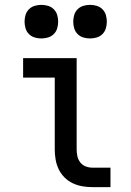

<svg xmlns="http://www.w3.org/2000/svg" viewBox="-20 -769 540 789"><path d="M360 0Q339 0 318.5 -3.5Q298 -7 279 -16Q260 -25 245 -40Q230 -55 221 -74Q212 -93 208.5 -113.5Q205 -134 205 -155V-450H75V-530H295V-155Q295 -141 298 -127Q301 -113 310 -101.5Q319 -90 332.5 -85Q346 -80 360 -80H434V0ZM350 -611Q336 -611 322.5 -615Q309 -619 299 -629Q289 -639 285 -652.5Q281 -666 281 -680Q281 -694 285 -707.5Q289 -721 299 -731Q309 -741 322.5 -745Q336 -749 350 -749Q364 -749 377.5 -745Q391 -741 401 -731Q411 -721 415 -707.5Q419 -694 419 -680Q419 -666 415 -652.5Q411 -639 401 -629Q391 -619 377.5 -615Q364 -611 350 -611ZM150 -611Q136 -611 122.5 -615Q109 -619 99 -629Q89 -639 85 -652.5Q81 -666 81 -680Q81 -694 85 -707.5Q89 -721 99 -731Q109 -741 122.5 -745Q136 -749 150 -749Q164 -749 177.5 -745Q191 -741 201 -731Q211 -721 215 -707.5Q219 -694 219 -680Q219 -666 215 -652.5Q211 -639 201 -629Q191 -619 177.5 -615Q164 -611 150 -611Z"/></svg>

Font: Iosevka Slab Medium
Style: Regular
Weight: 500
Monospace: yes
Designer: Belleve Invis
Foundry: Belleve Invis
Version: Version 11.1.1; ttfautohint (v1.8.3)